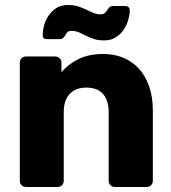

<svg xmlns="http://www.w3.org/2000/svg" viewBox="-20 -745 683 765"><path d="M395 -584Q370 -584 353 -590Q336 -596 322 -603Q308 -610 295 -616Q282 -622 264 -622Q254 -622 249 -617Q244 -612 240.5 -605.5Q237 -599 232 -594Q227 -589 218 -589H167Q150 -589 150 -605Q150 -621 155 -641.5Q160 -662 172 -680.5Q184 -699 203 -712Q222 -725 250 -725Q276 -725 293 -719Q310 -713 324 -706.5Q338 -700 351 -694Q364 -688 382 -688Q392 -688 397.5 -693Q403 -698 407 -704.5Q411 -711 416 -716Q421 -721 430 -721H479Q488 -721 492.5 -716Q497 -711 497 -703Q497 -688 491.5 -667.5Q486 -647 474 -628.5Q462 -610 442.5 -597Q423 -584 395 -584ZM84 0Q73 0 66 -7Q59 -14 59 -25V-495Q59 -506 66 -513Q73 -520 84 -520H199Q210 -520 217.5 -513Q225 -506 225 -495V-457Q251 -489 292.5 -509.5Q334 -530 391 -530Q434 -530 470 -515.5Q506 -501 532.5 -472.5Q559 -444 574 -401.5Q589 -359 589 -304V-25Q589 -14 582 -7Q575 0 564 0H438Q427 0 420 -7Q413 -14 413 -25V-298Q413 -345 390.5 -370.5Q368 -396 324 -396Q282 -396 258 -371Q234 -346 234 -298V-25Q234 -14 227 -7Q220 0 209 0Z"/></svg>

Font: Fz Rubik
Style: Bold
Weight: 700
Designer: Hubert and Fischer
Foundry: Hubert and Fischer
Version: Vit hóa bi FontZin.com